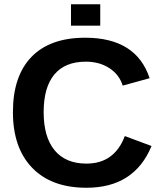

<svg xmlns="http://www.w3.org/2000/svg" viewBox="-20 -876 762 906"><path d="M388 -104Q520 -104 569 -234L695 -187Q614 10 388 10Q223 10 132 -84Q41 -178 41 -347Q41 -517 128.5 -607.5Q216 -698 382 -698Q623 -698 686 -507L559 -472Q543 -524 496 -554.5Q449 -585 385 -585Q287 -585 236.5 -524.5Q186 -464 186 -347Q186 -229 238 -166.5Q290 -104 388 -104ZM453 -755H315V-856H453Z"/></svg>

Font: Libra Sans
Style: Bold
Weight: 700
Foundry: Context Ltd
Version: Version 1.000